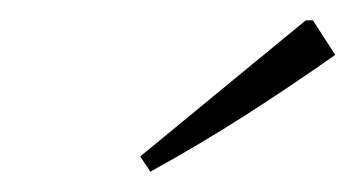

<svg xmlns="http://www.w3.org/2000/svg" viewBox="-20 -735 350 189"><path d="M128 -566 118 -581 281 -715H288L310 -681Q266 -650 221.5 -621.5Q177 -593 128 -566Z"/></svg>

Font: Piazzolla Thin Thin
Style: Italic
Weight: 250
Italic angle: -11.3°
Version: Version 2.005